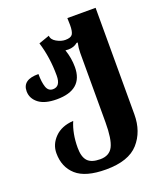

<svg xmlns="http://www.w3.org/2000/svg" viewBox="-143 -627 804 958"><g transform="rotate(-20 259.5 -148.0)"><path d="M48 79Q48 32 83.5 -4Q119 -40 182 -44Q157 14 157 90Q157 138 177 160Q197 182 244 182Q293 182 312 144.5Q331 107 331 18V-351Q331 -377 337 -404H331Q311 -387 281 -387Q271 -387 266 -388Q282 -341 282 -294Q282 -173 143 -173Q79 -173 46.5 -198.5Q14 -224 14 -262Q14 -324 99 -323Q99 -280 108 -253.5Q117 -227 142 -227Q182 -227 182 -285Q182 -381 156 -465L213 -485Q214 -464 238 -450.5Q262 -437 284 -437Q313 -437 322 -450.5Q331 -464 331 -499L330 -536H480V30Q480 121 427 180.5Q374 240 254 240Q146 240 97 196.5Q48 153 48 79Z"/></g></svg>

Font: Noto Serif Georgian Bold Cond
Style: Regular
Weight: 700
Width: 3
Designer: Monotype Design team
Foundry: Monotype Imaging Inc.
Version: Version 1.000